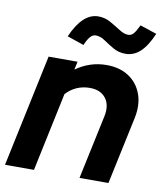

<svg xmlns="http://www.w3.org/2000/svg" viewBox="-85 -809 750 877"><g transform="rotate(10 290.0 -370.5)"><path d="M-2.2 0 108.1 -521H242.4L234.2 -483.2Q299.1 -529.3 376.2 -529.3Q438.1 -529.3 480.4 -500.9Q522.7 -472.5 540 -423.3Q557.4 -374.2 543.7 -311.3L477.5 0H343.3L406.7 -298Q417.4 -349.8 393 -381.5Q368.6 -413.1 318.6 -413.1Q286.9 -413.1 259.3 -401.2Q231.8 -389.3 209.2 -365.3L132.1 0ZM255.6 -601.1 178 -627.6Q227.6 -741.5 300.5 -741.5Q331.3 -741.5 357.5 -726.6Q383.6 -711.8 406.5 -697.1Q429.3 -682.3 447.9 -682.3Q462.5 -682.3 472.5 -693.5Q482.6 -704.6 497 -734.6L574.2 -708.9Q549.9 -651.2 519.8 -622.9Q489.6 -594.7 451.2 -594.7Q419.6 -594.7 394 -609.4Q368.5 -624.1 347 -639Q325.5 -653.9 303.8 -653.9Q290.2 -653.9 278.9 -641.5Q267.6 -629.1 255.6 -601.1Z"/></g></svg>

Font: Red Hat Display VF
Style: Italic
Weight: 300
Italic angle: -12°
Designer: Pentagram, MCKL
Foundry: Pentagram, MCKL
Version: Version 1.023